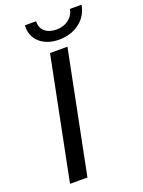

<svg xmlns="http://www.w3.org/2000/svg" viewBox="-164 -961 769 1036"><g transform="rotate(-20 220.5 -443.5)"><path d="M263 -751C355 -751 427 -803 441 -887H374C366 -838 323 -807 269 -807C213 -807 177 -838 180 -887H116C109 -804 175 -751 263 -751ZM52 0H152L292 -700H192Z"/></g></svg>

Font: AWKNG-Font Medium
Style: Italic
Weight: 500
Italic angle: -11.3°
Designer: Awakening Church
Foundry: Awakening Church
Version: Version 1.700;PS 001.700;hotconv 1.0.88;makeotf.lib2.5.64775